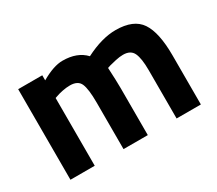

<svg xmlns="http://www.w3.org/2000/svg" viewBox="-99 -715 1037 918"><g transform="rotate(-30 419.5 -256.0)"><path d="M196 0H62V-500H195V-472Q264 -512 313 -512Q394 -512 438 -465Q530 -512 606 -512Q705 -512 743.5 -454.5Q782 -397 782 -271V0H648V-267Q648 -331 634 -361.5Q620 -392 578 -392Q560 -392 537 -387Q514 -382 500 -378L485 -373Q489 -298 489 -259V0H355V-257Q355 -331 342 -361.5Q329 -392 285 -392Q265 -392 243 -387.5Q221 -383 208 -378L196 -374Z"/></g></svg>

Font: TitilliumText
Style: ExtraBold
Weight: 800
Designer: Accademia di Belle Arti di Urbino and others
Foundry: Accademia di Belle Arti di Urbino and others.
Version: Version 60.001